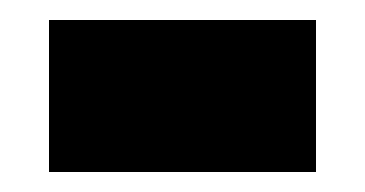

<svg xmlns="http://www.w3.org/2000/svg" viewBox="-20 -364 365 192"><path d="M29 -192H296V-344H29Z"/></svg>

Font: Noto Sans Myanmar ExtraCondensed Black
Style: Regular
Weight: 900
Width: 2
Designer: Monotype Design Team
Foundry: Monotype Imaging Inc.
Version: Version 2.107